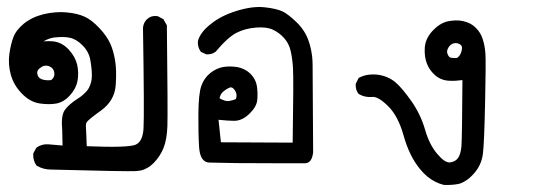

<svg xmlns="http://www.w3.org/2000/svg" viewBox="-20 -307 1540 550"><path d="M126 178.7Q104 178.7 85.9 168L85 167.5L84 166.5Q74.2 151.9 75.2 134.3V133.3L75.7 131.8L83.5 117.2L84.5 116.2L85.4 115.2Q88.9 112.8 92.5 111.1Q96.2 109.4 100.3 108.2Q104.5 106.9 109.1 106.4Q113.8 106 118.7 106.4L159.2 109.9L158.2 65.9Q154.3 24.4 165.5 8.3Q176.3 -7.3 202.6 -24.4Q206.5 -26.9 209.7 -29.1Q212.9 -31.2 215.6 -33.7Q218.3 -36.1 220.7 -38.3Q223.1 -40.5 225.3 -42.7Q227.5 -44.9 229.2 -47.1Q231 -49.3 232.4 -51.5Q233.9 -53.7 234.9 -55.7Q243.2 -71.8 243.2 -90.3Q243.2 -109.9 238.8 -134.8Q234.9 -158.2 217 -176.5Q199.2 -194.8 180.2 -198.7Q173.8 -200.2 166.7 -200.7Q159.7 -201.2 151.9 -200.9Q144 -200.7 135.7 -199.7Q120.6 -197.8 104.5 -188.5Q119.6 -189.9 132.3 -188.5Q145.5 -187 156.7 -180.9Q168 -174.8 177.2 -164.6Q195.8 -144.5 201.2 -121.1Q206.1 -97.7 202.1 -75.7Q197.8 -52.7 180.2 -33.7Q171.4 -23.9 161.4 -18.1Q151.4 -12.2 140.6 -10.3Q120.1 -6.8 93.3 -10.7Q65.4 -15.1 42 -39.6Q19 -63.5 10.7 -93.8Q2.9 -123.5 6.8 -152.3Q10.7 -180.2 18.1 -199.7Q25.4 -220.2 48.3 -239.3Q71.8 -258.3 106 -266.6Q140.1 -274.4 170.9 -271.5Q201.7 -268.6 222.2 -259.3Q242.7 -250 264.6 -226.6Q275.4 -215.3 283 -204.3Q290.5 -193.4 295.4 -183.1Q304.7 -163.1 309.6 -134.5Q314.5 -106 311.5 -63.5Q308.6 -19.5 270.5 8.8Q253.4 21 242.9 29.5Q232.4 38.1 230 41Q225.6 45.9 226.1 54.7Q226.1 57.1 226.3 60.5Q226.6 64 226.8 69.1Q227.1 74.2 227.3 80.8Q227.5 87.4 227.8 95.2Q228 103 228.5 111.8Q347.2 116.7 368.7 107.4Q388.7 98.6 391.1 61.5Q393.6 21.5 389.6 -226.6V-227.1Q390.6 -240.7 399.9 -251H400.4Q412.1 -263.2 430.2 -260.7H431.6L432.6 -260.3L447.3 -252.4L448.7 -251.5L449.2 -250L457 -236.3L458 -234.9V-233.4Q460.9 17.6 459.5 54.7Q458 92.8 448.7 116.2Q439.5 140.1 419.9 160.2Q415.5 164.6 411.1 168Q406.7 171.4 401.9 174.1Q397 176.8 392.1 178.7Q387.2 180.7 381.6 181.6Q376 182.6 370.6 183.1Q343.8 184.6 126 178.7ZM126.5 -77.6Q137.2 -85.4 135.7 -98.1Q134.8 -105 131.6 -109.4Q128.4 -113.8 122.1 -116.7Q118.2 -118.7 114 -118.9Q109.9 -119.1 105.7 -118.2Q101.6 -117.2 97.7 -114.3Q90.8 -109.9 88.4 -105.5Q85.9 -101.1 86.9 -95.7Q88.4 -84.5 99.1 -80.1Q111.3 -75.7 126.5 -77.6Z M658.2 160.2Q601.6 159.2 580.1 158.7Q553.2 158.2 550.3 114.3Q547.9 75.2 548.3 18.1Q548.8 -40 557.1 -62Q565.4 -84.5 582.8 -98.1Q600.1 -111.8 620.1 -115.2Q639.6 -118.2 660.2 -114.7Q667.5 -113.3 673.8 -110.8Q680.2 -108.4 686.3 -104.5Q692.4 -100.6 697.5 -95.5Q702.6 -90.3 706.5 -84.5Q710.4 -78.6 712.9 -71.8Q715.3 -64.9 716.3 -57.6Q718.8 -37.1 716.8 -19.5Q714.4 0 693.8 19.5Q673.3 39.1 650.9 39.1Q642.1 39.1 630.6 38.3Q619.1 37.6 606 36.1L612.8 100.6L818.4 101.6Q821.3 -83.5 819.3 -111.8Q818.4 -126.5 816.7 -138.9Q814.9 -151.4 812.5 -161.6Q808.1 -181.6 794.4 -197.3Q791 -201.2 787.4 -204.6Q783.7 -208 779.5 -211.2Q775.4 -214.4 771 -217Q766.6 -219.7 762.2 -221.7Q744.1 -230.5 713.4 -228Q682.1 -225.6 657.2 -212.9Q645.5 -207 630.4 -193.4Q615.2 -179.7 598.1 -159.2L597.7 -158.7H597.2Q586.9 -150.4 571.8 -151.4H570.8L569.8 -151.9L557.1 -157.7L555.7 -158.2L554.7 -159.7Q545.9 -171.9 546.9 -188V-188.5V-189Q553.2 -214.4 584 -238.3Q613.3 -262.2 658.2 -275.9Q703.6 -290 738.3 -286.1Q755.9 -284.2 768.3 -281.2Q780.8 -278.3 789.1 -274.4Q797.4 -270.5 807.4 -262.7Q817.4 -254.9 829.6 -243.2Q854.5 -219.2 864.7 -188Q868.2 -177.7 870.6 -166.5Q873 -155.3 874.3 -143.6Q875.5 -131.8 875.5 -119.1Q876 -82 877 128.9V129.4Q873.5 160.2 854 160.6Q839.8 161.1 658.2 160.2ZM655.8 -23.4Q660.6 -37.1 652.8 -48.3Q645.5 -59.1 638.2 -56.2Q635.7 -55.2 633.8 -54.2Q631.8 -53.2 629.6 -52Q627.4 -50.8 625.5 -49.3Q623.5 -47.9 621.8 -46.4Q620.1 -44.9 618.2 -43.5Q611.3 -37.1 608.9 -25.4Q625.5 -16.1 635.7 -17.6Q641.6 -18.6 646.7 -20Q651.9 -21.5 655.8 -23.4Z M1251.5 222.7Q1238.8 219.7 1226.8 213.6Q1214.8 207.5 1203.9 198.5Q1192.9 189.5 1183.1 177.2Q1152.8 140.6 1136.2 81.5Q1120.6 25.4 1091.8 -2.9Q1063.5 -30.8 1046.9 -29.3Q1025.9 -27.3 1008.8 -37.1L1007.8 -37.6L1007.3 -38.1Q998 -48.8 999 -65.9V-66.9L999.5 -67.9L1006.3 -81.5L1007.3 -83.5L1008.8 -84.5Q1032.2 -96.7 1063.5 -92.8Q1092.3 -88.4 1112.8 -71.3Q1122.6 -63 1134 -49.3Q1145.5 -35.6 1158.7 -17.1Q1185.1 21 1197.8 64.9Q1209.5 106.4 1232.4 133.8Q1254.4 159.7 1268.6 158.2Q1273.4 157.7 1277.6 156.2Q1281.7 154.8 1285.2 152.3Q1288.6 149.9 1291.5 146.5Q1299.8 135.3 1301.8 112.3Q1303.7 88.4 1304.7 -77.6Q1294.4 -76.2 1285.2 -75.7Q1275.9 -75.2 1266.1 -75.7Q1242.7 -77.1 1226.1 -91.8Q1210 -106 1202.6 -125.5Q1195.3 -144.5 1196.8 -169.9Q1198.2 -195.8 1218.3 -217.8Q1238.3 -239.7 1261.2 -245.6Q1272.5 -248 1283.9 -248.5Q1295.4 -249 1306.2 -246.6Q1329.1 -241.7 1342.8 -227.5Q1356.9 -213.9 1362.8 -194.8Q1369.1 -175.8 1370.6 -152.3Q1372.1 -128.9 1369.6 -13.4Q1367.2 102.1 1363.3 133.8Q1358.9 167.5 1335.9 191.9Q1330.1 198.2 1324.7 202.9Q1319.3 207.5 1313.7 210.9Q1308.1 214.4 1302.7 216.8Q1297.4 219.2 1292 220.2Q1272.9 223.6 1252.4 222.7H1252ZM1289.1 -141.1Q1298.8 -147 1302.2 -161.1Q1304.2 -168.9 1303.2 -172.9Q1302.2 -176.8 1298.8 -179.2Q1294.4 -182.1 1290.3 -183.1Q1286.1 -184.1 1280.8 -183.1Q1271 -181.2 1264.6 -170.9Q1258.3 -160.6 1262.2 -151.9Q1263.2 -149.4 1264.4 -147.5Q1265.6 -145.5 1266.8 -144.3Q1268.1 -143.1 1269.5 -142.3Q1271 -141.6 1272.5 -141.6Q1280.8 -140.1 1289.1 -141.1Z"/></svg>

Font: NaikaiFont
Style: SemiBold
Weight: 600
Version: Version 1.89